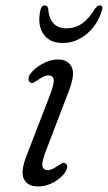

<svg xmlns="http://www.w3.org/2000/svg" viewBox="-20 -683 400 712"><path d="M158 -52Q171 -52 195.5 -69Q203.5 -74 209.8 -77.5Q216 -81 222.5 -77.5Q236 -69 223 -46.5Q210.5 -25.5 181.8 -8.5Q153 8.5 120.5 8.5Q83.5 8.5 69 -18.2Q54.5 -45 79 -107L164.5 -328.5Q181 -370.5 179.2 -387Q177.5 -403.5 159 -403.5Q144.5 -403.5 120 -386Q112 -380.5 105.2 -377Q98.5 -373.5 92.5 -377Q86.5 -380.5 85.8 -389.2Q85 -398 91.5 -407.5Q107 -430 137 -446.2Q167 -462.5 195.5 -462.5Q231 -462.5 245.5 -435.2Q260 -408 234.5 -343.5L150.5 -124Q134.5 -83 137.2 -67.5Q140 -52 158 -52ZM226.5 -578Q258.5 -578 284 -595.5Q309.5 -613 332.5 -651Q341.5 -663 350 -663Q364 -663 358 -644.5Q341.5 -590 301.2 -556.8Q261 -523.5 212.5 -523.5Q164 -523.5 141 -556.8Q118 -590 129.5 -644.5Q133.5 -663 147 -663Q156 -663 158.5 -651Q164.5 -578 226.5 -578Z"/></svg>

Font: Fraunces 9pt S100 Light
Style: Italic
Weight: 300
Italic angle: -16°
Version: Version 1.000; ttfautohint (v1.8.3)